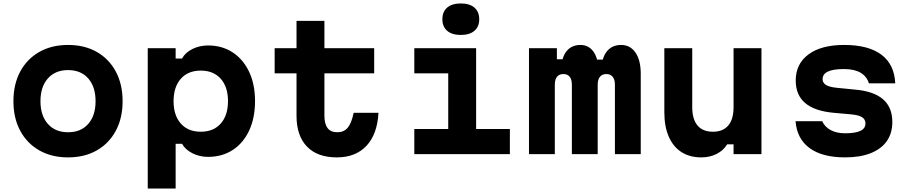

<svg xmlns="http://www.w3.org/2000/svg" viewBox="-20 -895 5290 1115"><path d="M375 19Q280 19 208.5 -21.5Q137 -62 97.5 -135.5Q58 -209 58 -307Q58 -406 97.5 -479.5Q137 -553 208.5 -593.5Q280 -634 375 -634Q471 -634 542 -593.5Q613 -553 652.5 -479.5Q692 -406 692 -307Q692 -209 652.5 -135.5Q613 -62 542 -21.5Q471 19 375 19ZM375 -127Q450 -127 492.5 -175.5Q535 -224 535 -307Q535 -391 492.5 -439.5Q450 -488 375 -488Q301 -488 258 -439.5Q215 -391 215 -307Q215 -224 258 -175.5Q301 -127 375 -127Z M838 200V-615H1000V-555H1037Q1056 -590 1097.5 -610.5Q1139 -631 1188 -631Q1270 -631 1331.5 -590.5Q1393 -550 1427 -477.5Q1461 -405 1461 -308Q1461 -210 1427 -137Q1393 -64 1331.5 -24Q1270 16 1188 16Q1139 16 1097.5 -5Q1056 -26 1037 -60H1000V200ZM1146 -130Q1220 -130 1262 -177.5Q1304 -225 1304 -308Q1304 -390 1262 -437.5Q1220 -485 1146 -485Q1072 -485 1030 -437.5Q988 -390 988 -307Q988 -225 1030 -177.5Q1072 -130 1146 -130Z M1864 -774V-615H2153V-469H1864V-222Q1864 -175 1882.5 -151Q1901 -127 1939 -127Q1977 -127 1999 -153Q2021 -179 2034 -240H2178Q2171 -115 2108 -48Q2045 19 1936 19Q1823 19 1762.5 -44Q1702 -107 1702 -222V-469H1575V-615H1702V-774Z M2386 -615H2745V-146H2941V0H2386V-146H2583V-469H2386ZM2656 -692Q2605 -692 2577 -716Q2549 -740 2549 -783Q2549 -827 2577 -851Q2605 -875 2656 -875Q2707 -875 2735 -851Q2763 -827 2763 -783Q2763 -740 2735 -716Q2707 -692 2656 -692Z M3052 -615H3214V-551H3309L3240 -503Q3243 -566 3272 -600Q3301 -634 3351 -634Q3396 -634 3423.5 -599Q3451 -564 3455 -499L3399 -549H3543L3474 -503Q3477 -566 3507 -600Q3537 -634 3587 -634Q3640 -634 3670.5 -589.5Q3701 -545 3701 -466V0H3551V-403Q3551 -433 3538 -449Q3525 -465 3501 -465Q3477 -465 3464 -449Q3451 -433 3451 -403V0H3301V-403Q3301 -433 3288.5 -449Q3276 -465 3252 -465Q3227 -465 3214.5 -449Q3202 -433 3202 -403V0H3052Z M4402 -615V0H4240V-57H4203Q4181 -21 4141.5 -1Q4102 19 4053 19Q3985 19 3937 -12Q3889 -43 3863.5 -102Q3838 -161 3838 -243V-615H4000V-273Q4000 -203 4030.5 -166.5Q4061 -130 4120 -130Q4179 -130 4209.5 -166.5Q4240 -203 4240 -273V-615Z M4755 -191Q4769 -159 4803 -140Q4837 -121 4888 -121Q4947 -121 4976.5 -135Q5006 -149 5006 -178Q5006 -202 4986 -214.5Q4966 -227 4922 -231L4821 -240Q4711 -250 4656 -296.5Q4601 -343 4601 -428Q4601 -524 4675 -579Q4749 -634 4882 -634Q5023 -634 5098.5 -577.5Q5174 -521 5179 -411H5026Q5014 -451 4978 -472.5Q4942 -494 4881 -494Q4819 -494 4788 -479.5Q4757 -465 4757 -435Q4757 -414 4777 -401.5Q4797 -389 4841 -385L4942 -375Q5053 -366 5107.5 -319Q5162 -272 5162 -187Q5162 -121 5130 -75.5Q5098 -30 5036.5 -5.5Q4975 19 4888 19Q4755 19 4681.5 -35Q4608 -89 4600 -191Z"/></svg>

Font: Martian Mono SemiExpanded
Style: Bold
Weight: 700
Width: 6
Designer: Roman Shamin
Foundry: Evil Martians
Version: Version 1.000